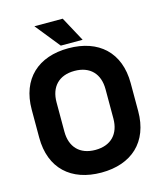

<svg xmlns="http://www.w3.org/2000/svg" viewBox="-132 -993 940 1113"><g transform="rotate(-15 338.0 -437.0)"><path d="M181 -897 300 -749H431L351 -897ZM338 23C519 23 635 -81 635 -266V-434C635 -619 519 -723 338 -723C157 -723 41 -619 41 -434V-266C41 -81 157 23 338 23ZM338 -113C244 -113 191 -170 191 -262V-438C191 -530 244 -587 338 -587C432 -587 485 -530 485 -438V-262C485 -170 432 -113 338 -113Z"/></g></svg>

Font: Kalas SG
Style: Bold
Weight: 700
Designer: Kalas
Foundry: Kalas
Version: Version 2.000;FEAKit 1.0